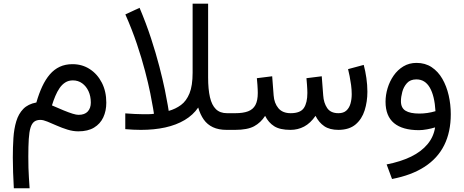

<svg xmlns="http://www.w3.org/2000/svg" viewBox="-20 -692 2470 1023"><path d="M463.9 -145.5Q463.9 -115.7 447.5 -97.9Q431.2 -80.1 398.4 -80.1Q386.7 -80.1 366.9 -86.2Q347.2 -92.3 319.8 -103.5Q292.5 -114.7 256.8 -130.4Q264.6 -156.2 274.7 -180.2Q284.7 -204.1 297.6 -222.9Q310.5 -241.7 327.9 -252.7Q345.2 -263.7 368.2 -263.7Q396.5 -263.7 418 -248Q439.5 -232.4 451.7 -205.8Q463.9 -179.2 463.9 -145.5ZM173.8 -146Q129.4 -137.7 104 -111.6Q78.6 -85.4 66.7 -45.7Q54.7 -5.9 51.5 43.5Q48.3 92.8 48.3 147.5Q48.3 187.5 49.8 226.8Q51.3 266.1 53.7 311H137.7Q135.7 278.8 134 253.4Q132.3 228 131.6 201.9Q130.9 175.8 130.9 142.6Q130.9 86.4 133.3 48.6Q135.7 10.7 142.6 -11.5Q149.4 -33.7 162.1 -43.5Q174.8 -53.2 195.3 -53.2Q210.4 -53.2 232.9 -43.9Q255.4 -34.7 282.5 -22.7Q309.6 -10.7 339.1 -1.5Q368.7 7.8 397.5 7.8Q448.2 7.8 481.2 -12.2Q514.2 -32.2 530.3 -66.7Q546.4 -101.1 546.4 -145Q546.4 -205.1 522.7 -251.2Q499 -297.4 458.5 -323.7Q418 -350.1 366.2 -350.1Q328.1 -350.1 298.3 -336.2Q268.6 -322.3 245.6 -295.7Q222.7 -269 205.1 -231.4Q187.5 -193.8 173.8 -146Z M878.9 -101.1Q878.9 -101.1 874 -131.1Q869.1 -161.1 858.2 -214.4Q847.2 -267.6 829.1 -337.4Q811 -407.2 784.9 -487.3Q758.8 -567.4 723.6 -650.4L647.9 -615.2Q683.6 -534.7 709.5 -457.5Q735.4 -380.4 752.9 -313.2Q770.5 -246.1 780.8 -194.8Q791 -143.6 795.7 -114.7Q800.3 -85.9 800.3 -85.9Q790.5 -84 775.6 -83.7Q760.7 -83.5 740.7 -83.5Q719.7 -83.5 698.7 -84.7Q677.7 -85.9 647.5 -87.9V-3.9Q668.9 -2 689.9 -1Q710.9 0 731 0Q801.3 0 860.4 -12.9Q919.4 -25.9 964.1 -52.5Q1008.8 -79.1 1036.1 -119.1Q1046.9 -81.5 1065.7 -54.9Q1084.5 -28.3 1114.5 -14.2Q1144.5 0 1188 0H1207V-88.9H1189.5Q1152.3 -88.9 1130.4 -110.4Q1108.4 -131.8 1098.6 -174.3Q1088.9 -216.8 1088.9 -278.8V-672.4H1006.3V-304.7Q1006.3 -235.4 989.7 -194.6Q973.1 -153.8 944.3 -132.6Q915.5 -111.3 878.9 -101.1Z M1527.8 0Q1566.9 0 1600.3 -17.6Q1633.8 -35.2 1661.1 -74.7Q1679.2 -39.1 1708 -19.5Q1736.8 0 1783.7 0Q1841.3 -0.5 1874.8 -29.1Q1908.2 -57.6 1922.9 -104Q1937.5 -150.4 1937.5 -203.1Q1937.5 -239.7 1932.1 -276.6Q1926.8 -313.5 1918 -346.2L1834.5 -323.7Q1838.4 -308.6 1842.8 -286.4Q1847.2 -264.2 1850.6 -239.3Q1854 -214.4 1854 -189.9Q1854 -163.1 1847.4 -139.9Q1840.8 -116.7 1825.4 -102.8Q1810.1 -88.9 1783.2 -88.9Q1741.7 -88.9 1723.1 -116.5Q1704.6 -144 1702.1 -183.6L1694.3 -285.6L1612.8 -275.4Q1614.7 -254.9 1615.7 -240.5Q1616.7 -226.1 1617.2 -215.8Q1617.7 -205.6 1617.7 -196.8Q1617.7 -144.5 1599.1 -116.7Q1580.6 -88.9 1528.8 -88.9Q1485.4 -88.9 1463.1 -115.7Q1440.9 -142.6 1438 -183.6L1430.2 -285.6L1348.6 -275.4Q1350.6 -254.9 1351.6 -240.5Q1352.5 -226.1 1353 -215.8Q1353.5 -205.6 1353.5 -196.8Q1353.5 -155.8 1340.8 -132.3Q1328.1 -108.9 1301.8 -98.9Q1275.4 -88.9 1233.4 -88.9H1187.5V0H1232.4Q1298.3 0 1334 -19.3Q1369.6 -38.6 1392.6 -74.7Q1410.6 -38.6 1441.2 -19.3Q1471.7 0 1527.8 0Z M2381.8 -83.5Q2381.8 -135.3 2370.6 -184.1Q2359.4 -232.9 2336.9 -272Q2314.5 -311 2280 -334Q2245.6 -356.9 2199.2 -356.9Q2160.2 -356.9 2129.4 -338.4Q2098.6 -319.8 2077.4 -289.3Q2056.2 -258.8 2045.2 -222.4Q2034.2 -186 2034.2 -149.9Q2034.2 -73.7 2079.3 -36.1Q2124.5 1.5 2212.4 1.5Q2231 1.5 2255.4 -2.9Q2279.8 -7.3 2298.3 -13.2Q2290.5 37.1 2257.8 76.4Q2225.1 115.7 2170.2 142.6Q2115.2 169.4 2040 184.1L2068.8 261.7Q2172.9 241.7 2242.4 196.5Q2312 151.4 2346.9 81.3Q2381.8 11.2 2381.8 -83.5ZM2214.8 -86.9Q2165 -86.9 2140.6 -102.1Q2116.2 -117.2 2116.2 -152.8Q2116.2 -174.8 2123.3 -201.9Q2130.4 -229 2148.2 -249Q2166 -269 2198.2 -269Q2221.7 -269 2239.5 -258.1Q2257.3 -247.1 2270 -225.3Q2282.7 -203.6 2290.3 -172.1Q2297.9 -140.6 2300.3 -99.6Q2279.3 -93.3 2257.3 -90.1Q2235.4 -86.9 2214.8 -86.9Z"/></svg>

Font: Vazirmatn
Style: Regular
Weight: 400
Designer: Saber Rastikerdar
Foundry: Saber Rastikerdar
Version: Version 33.003;September 2, 2022;FontCreator 14.0.0.2862 64-